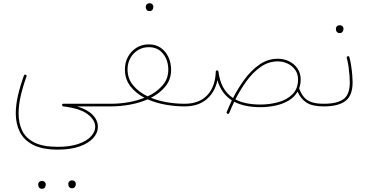

<svg xmlns="http://www.w3.org/2000/svg" viewBox="-20 -682 2328 1206"><path d="M79.1 30.3Q79.1 -23.4 93.3 -84.2Q107.4 -145 130.4 -207.5Q132.8 -215.3 141.1 -212.4Q149.4 -210 146.5 -201.7Q124 -139.6 110.4 -80.6Q96.7 -21.5 96.7 30.3Q96.7 91.8 119.6 139.2Q142.6 186.5 196.5 213.4Q250.5 240.2 343.3 240.2Q421.4 240.2 473.4 221.7Q525.4 203.1 551.8 174.3Q578.1 145.5 578.1 114.3Q578.1 72.3 531 35.6Q483.9 -1 377.4 -13.7Q371.1 -14.6 370.1 -21.5Q369.1 -30.3 378.4 -30.3H678.7Q687 -30.3 687 -22Q687 -13.7 678.7 -13.7H464.4Q529.3 5.9 562 39.6Q594.7 73.2 594.7 114.3Q594.7 153.3 564.7 186Q534.7 218.8 478.5 238.3Q422.4 257.8 343.3 257.8Q246.6 257.8 188.7 228.3Q130.9 198.7 105 147.5Q79.1 96.2 79.1 30.3ZM408.7 472.7Q408.7 464.8 414.8 458Q420.9 451.2 433.1 451.2Q446.3 451.2 452.6 460.9Q456.5 466.8 456.5 473.6Q456.5 482.4 451.2 491.5Q445.8 500.5 431.6 500.5Q422.4 500.5 417.2 495.6Q412.1 490.7 410.2 484.4Q408.7 479 408.7 472.7ZM219.7 476.1Q219.7 468.3 225.8 461.4Q231.9 454.6 244.1 454.6Q257.3 454.6 263.7 464.4Q267.6 470.2 267.6 477.1Q267.6 485.8 262.2 494.9Q256.8 503.9 242.7 503.9Q233.4 503.9 228.3 499Q223.1 494.1 221.2 487.8Q219.7 482.4 219.7 476.1Z M670.4 -22Q670.4 -30.3 678.7 -30.3Q731.9 -30.3 786.1 -39.8Q840.3 -49.3 887.2 -67.9Q832.5 -96.7 798.6 -140.9Q764.6 -185.1 764.6 -246.1Q764.6 -289.6 783.9 -325.2Q803.2 -360.8 837.2 -382.1Q871.1 -403.3 914.6 -403.3Q958.5 -403.3 989.7 -381.6Q1021 -359.9 1037.8 -323.5Q1054.7 -287.1 1054.7 -243.7Q1054.7 -183.1 1019.3 -139.4Q983.9 -95.7 928.2 -67.9Q974.6 -48.8 1028.8 -39.6Q1083 -30.3 1139.2 -30.3H1139.6Q1147.9 -30.3 1147.9 -22Q1147.9 -13.7 1139.6 -13.7H1139.2Q1079.1 -13.7 1018.8 -24.7Q958.5 -35.6 907.7 -58.1Q856 -35.6 795.9 -24.7Q735.8 -13.7 678.7 -13.7Q670.4 -13.7 670.4 -22ZM781.2 -246.1Q781.2 -188.5 816.2 -146Q851.1 -103.5 907.7 -76.7Q964.4 -103.5 1000.7 -145.3Q1037.1 -187 1037.1 -243.7Q1037.1 -303.7 1004.2 -344.7Q971.2 -385.7 914.6 -385.7Q876.5 -385.7 846.2 -366.9Q815.9 -348.1 798.6 -316.7Q781.2 -285.2 781.2 -246.1ZM895.5 -640.1Q895.5 -647.9 901.6 -654.8Q907.7 -661.6 919.9 -661.6Q933.1 -661.6 939.5 -651.9Q943.4 -646 943.4 -639.2Q943.4 -630.4 938 -621.3Q932.6 -612.3 918.5 -612.3Q909.2 -612.3 904.1 -617.2Q898.9 -622.1 897 -628.4Q895.5 -633.8 895.5 -640.1Z M1131.3 -22Q1131.3 -30.3 1139.6 -30.3Q1231.4 -30.3 1282 -84.2Q1332.5 -138.2 1335.4 -231.9V-232.4Q1335.4 -233.9 1335.9 -234.4Q1335.9 -234.9 1335.9 -235.4Q1336.4 -236.3 1336.9 -236.8Q1336.9 -236.8 1337.4 -236.8Q1338.9 -239.3 1341.8 -239.7Q1349.1 -241.2 1351.6 -234.4Q1351.6 -234.4 1351.6 -233.9Q1352.1 -233.4 1352.1 -232.4Q1366.2 -116.7 1443.8 -66.4Q1475.1 -127.9 1516.8 -184.6Q1558.6 -241.2 1610.6 -277.1Q1662.6 -313 1725.1 -313Q1763.2 -313 1795.9 -296.9Q1828.6 -280.8 1848.6 -251.7Q1868.7 -222.7 1868.7 -183.6Q1868.7 -152.8 1858.9 -127Q1871.1 -94.2 1888.7 -72.8Q1906.2 -51.3 1935.8 -40.8Q1965.3 -30.3 2013.7 -30.3H2014.2Q2022.5 -30.3 2022.5 -22Q2022.5 -13.7 2014.2 -13.7H2013.7Q1942.9 -13.7 1906.2 -36.9Q1869.6 -60.1 1849.1 -106.4Q1829.1 -71.3 1792.2 -49.8Q1755.4 -28.3 1709.5 -18.6Q1663.6 -8.8 1616.2 -8.8Q1515.6 -8.8 1451.2 -43Q1442.4 -24.9 1434.6 -7.1Q1426.8 10.7 1419.9 27.8Q1416 36.1 1408.2 32.2Q1401.4 29.3 1404.3 21Q1411.6 3.4 1419.4 -14.9Q1427.2 -33.2 1436.5 -51.8Q1370.1 -93.8 1345.7 -178.2Q1330.1 -102.5 1277.3 -58.1Q1224.6 -13.7 1139.6 -13.7Q1131.3 -13.7 1131.3 -22ZM1725.1 -296.4Q1666.5 -296.4 1617.2 -261.7Q1567.9 -227.1 1528.3 -172.4Q1488.8 -117.7 1458.5 -57.6Q1519 -25.4 1616.2 -25.4Q1674.8 -25.4 1729 -40.5Q1783.2 -55.7 1817.6 -90.3Q1852.1 -125 1852.1 -183.6Q1852.1 -217.8 1834.2 -242.9Q1816.4 -268.1 1787.4 -282.2Q1758.3 -296.4 1725.1 -296.4Z M2005.9 -22Q2005.9 -30.3 2014.2 -30.3Q2097.2 -30.3 2137.2 -59.1Q2177.2 -87.9 2177.2 -165.5Q2177.2 -181.6 2175.3 -208.3Q2173.3 -234.9 2169.2 -264.2Q2165 -293.5 2158.2 -317.9Q2155.8 -325.7 2164.1 -328.6Q2171.9 -331.1 2174.8 -322.8Q2181.6 -297.9 2186 -267.8Q2190.4 -237.8 2192.6 -210.4Q2194.8 -183.1 2194.8 -165.5Q2194.8 -81.5 2149.7 -47.6Q2104.5 -13.7 2014.2 -13.7Q2005.9 -13.7 2005.9 -22ZM2089.8 -502Q2089.8 -509.8 2095.9 -516.6Q2102.1 -523.4 2114.3 -523.4Q2127.4 -523.4 2133.8 -513.7Q2137.7 -507.8 2137.7 -501Q2137.7 -492.2 2132.3 -483.2Q2127 -474.1 2112.8 -474.1Q2103.5 -474.1 2098.4 -479Q2093.3 -483.9 2091.3 -490.2Q2089.8 -495.6 2089.8 -502Z"/></svg>

Font: Mikhak-DS1-FD Thin
Style: Regular
Weight: 100
Designer: Amin Abedi
Version: Version 3.2